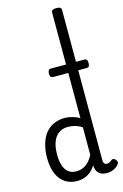

<svg xmlns="http://www.w3.org/2000/svg" viewBox="-200 -1504 1029 1603"><g transform="rotate(-15 314.5 -703.0)"><path d="M258 17Q201 17 157 -10.5Q113 -38 88 -94Q63 -150 63 -235Q63 -287 73 -331Q83 -375 101.5 -410Q120 -445 147.5 -469Q175 -493 211 -506Q247 -519 290 -519Q320 -519 354 -510Q388 -501 418 -484V-1397Q418 -1410 429 -1416.5Q440 -1423 461 -1423Q483 -1423 493.5 -1416.5Q504 -1410 504 -1397V-96Q504 -76 512.5 -67Q521 -58 535 -58Q544 -58 551.5 -61Q559 -64 566 -69Q573 -74 581 -80Q589 -86 598.5 -82Q608 -78 615 -70Q623 -61 624.5 -51Q626 -41 620 -33Q609 -17 592 -6Q575 5 555.5 11Q536 17 516 17Q478 17 457 3Q436 -11 427.5 -31.5Q419 -52 419 -73Q419 -74 419 -74.5Q419 -75 419 -76Q395 -38 367.5 -18Q340 2 312 9.5Q284 17 258 17ZM151 -239Q151 -184 164 -144.5Q177 -105 203.5 -84Q230 -63 270 -63Q299 -63 325.5 -73Q352 -83 375.5 -106Q399 -129 418 -166V-404Q387 -424 357 -432Q327 -440 295 -440Q269 -440 247 -432Q225 -424 207 -408Q189 -392 176.5 -368Q164 -344 157.5 -312Q151 -280 151 -239ZM288 -874Q270 -874 265 -885Q260 -896 260 -909Q260 -923 265 -935Q270 -947 288 -947H576Q594 -947 598.5 -935Q603 -923 603 -909Q603 -896 598.5 -885Q594 -874 576 -874Z"/></g></svg>

Font: Playwrite FR Trad
Style: Regular
Weight: 400
Designer: Veronika Burian, José Scaglione
Foundry: TypeTogether
Version: Version 1.000